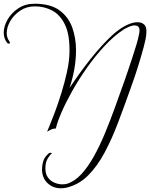

<svg xmlns="http://www.w3.org/2000/svg" viewBox="-207 -686 804 1028"><path d="M45 19Q45 19 57 -9.5Q69 -38 86.5 -84.5Q104 -131 121.5 -187.5Q139 -244 151.5 -300.5Q164 -357 165 -405Q167 -499 141.5 -552.5Q116 -606 73.5 -629Q31 -652 -20 -652Q-65 -652 -99 -629Q-133 -606 -152 -573Q-171 -540 -171 -509Q-171 -484 -157 -465Q-154 -461 -154 -457Q-154 -452 -159 -452Q-165 -452 -169 -457Q-187 -480 -187 -511Q-187 -546 -166 -582Q-145 -618 -108 -642Q-71 -666 -22 -666Q63 -666 111 -631Q159 -596 179.5 -539.5Q200 -483 200 -417Q200 -366 190.5 -313.5Q181 -261 165 -215Q176 -231 197 -261.5Q218 -292 246.5 -330Q275 -368 308 -407Q341 -446 376 -480.5Q411 -515 445 -537Q463 -549 486 -558Q509 -567 530 -567Q550 -567 563.5 -556Q577 -545 577 -518Q577 -509 576 -502Q575 -482 563.5 -438.5Q552 -395 534 -336.5Q516 -278 492 -212Q459 -119 425.5 -30.5Q392 58 353 131Q314 204 265 253Q216 302 152 318Q137 322 119 322Q76 322 47 294Q18 266 18 220Q18 212 19 204Q20 196 22 187Q27 164 40.5 148.5Q54 133 61 132H63Q67 132 69.5 134Q72 136 70 136Q61 142 48.5 162.5Q36 183 36 215Q36 246 50 265Q64 284 85.5 292.5Q107 301 127 301Q140 301 152 298Q193 285 228.5 246.5Q264 208 295.5 151.5Q327 95 355 27.5Q383 -40 408.5 -111Q434 -182 458 -249Q466 -271 477.5 -305.5Q489 -340 501.5 -377.5Q514 -415 523.5 -447Q533 -479 536 -496Q537 -500 538 -506Q539 -511 539.5 -515Q540 -519 540 -522Q540 -538 532.5 -544Q525 -550 514 -550Q501 -550 484.5 -543Q468 -536 455 -528Q402 -493 352 -439Q302 -385 258 -322.5Q214 -260 179 -197.5Q144 -135 121.5 -82.5Q99 -30 92 2Q77 2 61 10.5Q45 19 45 19Z"/></svg>

Font: Gwendolyn
Style: Regular
Weight: 400
Designer: Robert E. Leuschke
Foundry: Robert E. Leuschke
Version: Version 1.010; ttfautohint (v1.8.3)